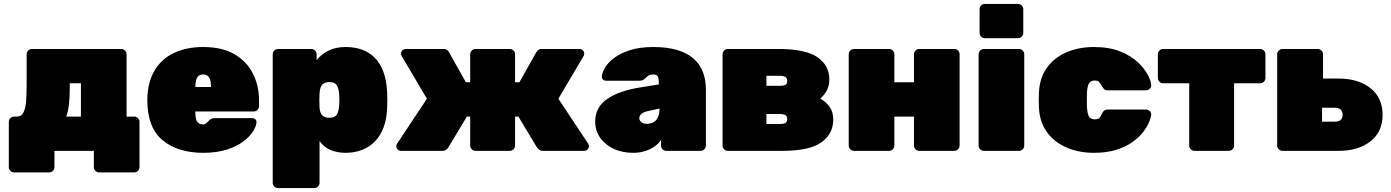

<svg xmlns="http://www.w3.org/2000/svg" viewBox="-20 -770 7102 980"><path d="M52 110Q41 110 33 102Q25 94 25 83V-148Q25 -159 33 -167Q41 -175 52 -175H66Q90 -175 100.5 -197.5Q111 -220 113.5 -257.5Q116 -295 116 -341V-493Q116 -504 124 -512Q132 -520 143 -520H599Q610 -520 618 -512Q626 -504 626 -493V-175H665Q676 -175 684 -167Q692 -159 692 -148V83Q692 94 684 102Q676 110 665 110H486Q475 110 467 102Q459 94 459 83V0H258V83Q258 94 250 102Q242 110 231 110ZM318 -175H393V-345H336V-316Q336 -269 331.5 -233.5Q327 -198 318 -175Z M1018 10Q887 10 809.5 -54.5Q732 -119 732 -259Q732 -261 732 -263Q732 -265 732 -266Q734 -352 769.5 -411Q805 -470 868.5 -500Q932 -530 1017 -530Q1115 -530 1178 -492.5Q1241 -455 1271.5 -393.5Q1302 -332 1302 -258V-228Q1302 -217 1294 -209Q1286 -201 1275 -201H977Q977 -200 977 -199Q977 -198 977 -196Q977 -176 980.5 -162.5Q984 -149 993 -142Q1002 -135 1016 -135Q1022 -135 1026.5 -137Q1031 -139 1035.5 -143.5Q1040 -148 1045 -153Q1054 -162 1060 -164.5Q1066 -167 1078 -167H1267Q1277 -167 1283.5 -161Q1290 -155 1289 -145Q1288 -126 1271.5 -99.5Q1255 -73 1222 -48Q1189 -23 1138 -6.5Q1087 10 1018 10ZM977 -326H1057V-327Q1057 -349 1052.5 -363Q1048 -377 1039 -383.5Q1030 -390 1017 -390Q1004 -390 995 -383.5Q986 -377 981.5 -363Q977 -349 977 -327Z M1399 190Q1388 190 1380 182Q1372 174 1372 163V-493Q1372 -504 1380 -512Q1388 -520 1399 -520H1569Q1580 -520 1588 -512Q1596 -504 1596 -493V-463Q1619 -492 1655.5 -511Q1692 -530 1744 -530Q1788 -530 1825 -517.5Q1862 -505 1890.5 -477.5Q1919 -450 1936 -406Q1953 -362 1956 -299Q1957 -277 1957 -260Q1957 -243 1956 -220Q1954 -161 1937 -117.5Q1920 -74 1891.5 -46Q1863 -18 1825.5 -4Q1788 10 1744 10Q1702 10 1668 -4Q1634 -18 1611 -50V163Q1611 174 1603 182Q1595 190 1584 190ZM1661 -169Q1680 -169 1690 -176Q1700 -183 1704.5 -196Q1709 -209 1711 -227Q1714 -260 1711 -293Q1709 -311 1704.5 -324Q1700 -337 1690 -344Q1680 -351 1661 -351Q1643 -351 1632 -344Q1621 -337 1616.5 -324Q1612 -311 1611 -293Q1610 -271 1610 -256.5Q1610 -242 1611 -219Q1612 -203 1617.5 -192Q1623 -181 1633.5 -175Q1644 -169 1661 -169Z M2027 0Q2017 0 2010 -7Q2003 -14 2003 -24Q2003 -31 2007 -37L2159 -266L2032 -481Q2031 -483 2029 -487.5Q2027 -492 2027 -496Q2027 -506 2034 -513Q2041 -520 2051 -520H2243Q2257 -520 2263.5 -513.5Q2270 -507 2272 -503L2358 -350H2380V-493Q2380 -504 2388 -512Q2396 -520 2407 -520H2582Q2593 -520 2601 -512Q2609 -504 2609 -493V-350H2631L2717 -503Q2719 -507 2726 -513.5Q2733 -520 2746 -520H2938Q2948 -520 2955 -513Q2962 -506 2962 -496Q2962 -492 2960.5 -487.5Q2959 -483 2957 -481L2830 -266L2982 -37Q2986 -31 2986 -24Q2986 -14 2979 -7Q2972 0 2962 0H2752Q2737 0 2730 -7.5Q2723 -15 2721 -17L2626 -175H2609V-27Q2609 -16 2601 -8Q2593 0 2582 0H2407Q2396 0 2388 -8Q2380 -16 2380 -27V-175H2363L2268 -17Q2267 -15 2259.5 -7.5Q2252 0 2237 0Z M3212 10Q3155 10 3111 -11Q3067 -32 3042.5 -68Q3018 -104 3018 -149Q3018 -222 3077.5 -263.5Q3137 -305 3237 -322L3343 -339V-340Q3343 -366 3338.5 -378Q3334 -390 3313 -390Q3299 -390 3290.5 -384.5Q3282 -379 3272 -369Q3261 -358 3244 -358H3074Q3064 -358 3057.5 -364Q3051 -370 3052 -380Q3053 -399 3068 -424.5Q3083 -450 3114.5 -474Q3146 -498 3195.5 -514Q3245 -530 3315 -530Q3383 -530 3433.5 -515.5Q3484 -501 3517 -473.5Q3550 -446 3566.5 -405.5Q3583 -365 3583 -314V-27Q3583 -16 3575 -8Q3567 0 3556 0H3381Q3370 0 3362 -8Q3354 -16 3354 -27V-55Q3340 -35 3318.5 -20.5Q3297 -6 3270 2Q3243 10 3212 10ZM3281 -138Q3301 -138 3315.5 -146Q3330 -154 3338 -171.5Q3346 -189 3346 -215V-216L3287 -203Q3261 -197 3252 -187Q3243 -177 3243 -166Q3243 -159 3247.5 -152.5Q3252 -146 3260.5 -142Q3269 -138 3281 -138Z M3695 0Q3684 0 3676 -8Q3668 -16 3668 -27V-493Q3668 -504 3676 -512Q3684 -520 3695 -520H3952Q4092 -520 4152.5 -478Q4213 -436 4213 -364Q4213 -332 4200 -308Q4187 -284 4167 -267Q4196 -250 4214.5 -224.5Q4233 -199 4233 -159Q4233 -87 4172.5 -43.5Q4112 0 3972 0ZM3892 -137H3962Q3979 -137 3988.5 -142Q3998 -147 3998 -162Q3998 -177 3988.5 -182.5Q3979 -188 3962 -188H3892ZM3892 -332H3962Q3980 -332 3989 -337Q3998 -342 3998 -357Q3998 -372 3988.5 -377.5Q3979 -383 3962 -383H3892Z M4339 0Q4328 0 4320 -8Q4312 -16 4312 -27V-493Q4312 -504 4320 -512Q4328 -520 4339 -520H4518Q4529 -520 4537 -512Q4545 -504 4545 -493V-350H4645V-493Q4645 -504 4653 -512Q4661 -520 4672 -520H4851Q4862 -520 4870 -512Q4878 -504 4878 -493V-27Q4878 -16 4870 -8Q4862 0 4851 0H4672Q4661 0 4653 -8Q4645 -16 4645 -27V-175H4545V-27Q4545 -16 4537 -8Q4529 0 4518 0Z M5002 0Q4991 0 4983 -8Q4975 -16 4975 -27V-493Q4975 -504 4983 -512Q4991 -520 5002 -520H5181Q5192 -520 5200 -512Q5208 -504 5208 -493V-27Q5208 -16 5200 -8Q5192 0 5181 0ZM5007 -575Q4996 -575 4988 -583Q4980 -591 4980 -602V-723Q4980 -734 4988 -742Q4996 -750 5007 -750H5176Q5187 -750 5195 -742Q5203 -734 5203 -723V-602Q5203 -591 5195 -583Q5187 -575 5176 -575Z M5563 10Q5487 10 5425 -16.5Q5363 -43 5325 -94Q5287 -145 5283 -219Q5282 -235 5282 -259Q5282 -283 5283 -300Q5287 -374 5324.5 -425.5Q5362 -477 5424.5 -503.5Q5487 -530 5563 -530Q5642 -530 5697.5 -507.5Q5753 -485 5787.5 -452.5Q5822 -420 5838.5 -388Q5855 -356 5856 -336Q5857 -325 5848.5 -317Q5840 -309 5829 -309H5634Q5623 -309 5616.5 -314.5Q5610 -320 5605 -329Q5598 -343 5590.5 -351Q5583 -359 5568 -359Q5545 -359 5537 -342Q5529 -325 5528 -295Q5527 -252 5528 -224Q5530 -192 5537.5 -176.5Q5545 -161 5568 -161Q5586 -161 5592.5 -169Q5599 -177 5605 -191Q5609 -200 5616 -205.5Q5623 -211 5634 -211H5829Q5840 -211 5848.5 -203Q5857 -195 5856 -184Q5855 -171 5845.5 -147.5Q5836 -124 5815.5 -97Q5795 -70 5761 -45.5Q5727 -21 5678 -5.5Q5629 10 5563 10Z M6077 0Q6066 0 6058 -8Q6050 -16 6050 -27V-345H5917Q5906 -345 5898 -353Q5890 -361 5890 -372V-493Q5890 -504 5898 -512Q5906 -520 5917 -520H6412Q6423 -520 6431 -512Q6439 -504 6439 -493V-372Q6439 -361 6431 -353Q6423 -345 6412 -345H6279V-27Q6279 -16 6271 -8Q6263 0 6252 0Z M6526 0Q6515 0 6507 -8Q6499 -16 6499 -27V-493Q6499 -504 6507 -512Q6515 -520 6526 -520H6706Q6717 -520 6725 -512Q6733 -504 6733 -493V-369H6813Q6913 -369 6975 -320Q7037 -271 7037 -184Q7037 -97 6975 -48.5Q6913 0 6813 0ZM6728 -149H6793Q6813 -149 6823 -158Q6833 -167 6833 -184Q6833 -201 6823 -210.5Q6813 -220 6793 -220H6728Z"/></svg>

Font: Rubik Black
Style: Regular
Weight: 900
Designer: Hubert and Fischer
Foundry: Hubert and Fischer
Version: Version 2.300;gftools[0.9.30]